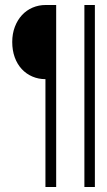

<svg xmlns="http://www.w3.org/2000/svg" viewBox="-20 -719 428 769"><path d="M163 -699H205V30H162V-402Q134 -402 109.5 -412.5Q85 -423 67 -442.5Q49 -462 39 -489.5Q29 -517 29 -551Q29 -584 39.5 -611.5Q50 -639 68 -658.5Q86 -678 110.5 -688.5Q135 -699 163 -699ZM318 -699H360V30H318Z"/></svg>

Font: Moniqa Paragraph
Style: Bold
Weight: 700
Designer: Rajesh Rajput
Foundry: Rajesh Rajput
Version: Version 1.000